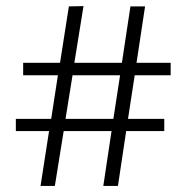

<svg xmlns="http://www.w3.org/2000/svg" viewBox="-20 -642 613 630"><path d="M160 -32 189 -212H346L319 -32H367L394 -212H519V-252H400L422 -395H540V-436H428L456 -621H408L380 -436H224L254 -622L206 -621L177 -436H56V-395H170L148 -252H32V-212H141L113 -32ZM195 -252 218 -395H374L352 -252Z"/></svg>

Font: STIX Two Text
Style: Regular
Weight: 400
Designer: Ross Mills, John Hudson & Paul Hanslow, Tiro Typeworks Ltd; with prior portions MicroPress Inc., and Coen Hoffman.
Foundry: Tiro Typeworks Ltd
Version: Version 2.13 b171